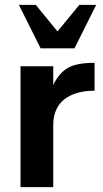

<svg xmlns="http://www.w3.org/2000/svg" viewBox="-20 -774 428 794"><path d="M377.9 -753.9 288.1 -574.2H147.9L58.1 -753.9H127.9L217.8 -644L308.1 -753.9ZM371.1 -398.9Q291.5 -398.9 245.8 -363Q200.2 -327.1 200.2 -255.9V0H64.9V-500H200.2V-422.9Q225.6 -474.1 262.2 -494.1Q298.3 -514.2 371.1 -514.2Z"/></svg>

Font: Perun
Style: Bold
Weight: 700
Foundry: Copyright (c) Stefan Peev, Context Ltd, 2016
Version: Version 1.0000